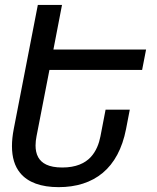

<svg xmlns="http://www.w3.org/2000/svg" viewBox="-20 -749 642 783"><path d="M219.2 14.2C291 14.2 352.1 -4.9 398.9 -43.9C445.8 -83 478.5 -142.6 494.1 -223.1L509.3 -301.8H410.6L389.6 -192.9C383.8 -163.1 372.1 -131.8 349.6 -107.9C326.2 -83 289.6 -65.9 233.9 -65.9C177.2 -65.9 149.4 -83.5 135.7 -107.9C127.9 -122.1 125 -138.7 125 -155.8C125 -168 126.5 -180.7 128.9 -192.9L181.6 -463.9H559.6L575.7 -546.9H197.8L232.9 -729H134.3L36.1 -223.1C31.2 -197.8 28.8 -174.8 28.8 -153.3C28.8 -106.9 40 -70.8 62 -43.9C93.8 -4.9 147.5 14.2 219.2 14.2Z"/></svg>

Font: Hack
Style: Oblique
Weight: 400
Italic angle: -12°
Monospace: yes
Designer: Christopher Simpkins
Foundry: Christopher Simpkins
Version: Version 2.010